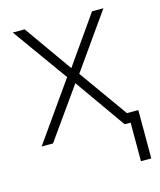

<svg xmlns="http://www.w3.org/2000/svg" viewBox="-108 -609 722 867"><g transform="rotate(-15 253.0 -175.5)"><path d="M248 -236.8 80.1 0H26.9L219.2 -272.9L34.2 -530.8H89.8L248 -307.1L404.8 -530.8H458L275.9 -272.9L438 -45.9H491.2V180.2H442.9V0H415Z"/></g></svg>

Font: JBL Sans
Style: Light
Weight: 300
Version: Version 1.10